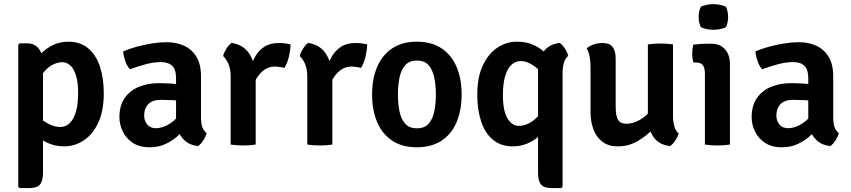

<svg xmlns="http://www.w3.org/2000/svg" viewBox="-20 -716 4214 951"><path d="M112.5 -501.5Q152 -501.5 172.5 -474.5Q193 -447.5 193 -400V138.5Q193 180 178.2 197.8Q163.5 215.5 125 215.5H77.5L70.5 209V-494.5L77.5 -501.5ZM494 -254Q494 -166 466.5 -107.8Q439 -49.5 394.2 -20.2Q349.5 9 298.5 9Q249 9 209 -11.5Q169 -32 134.5 -55L152 -148.5Q180.5 -125.5 213.8 -106.2Q247 -87 279.5 -87Q305.5 -87 325.2 -106Q345 -125 356 -162.2Q367 -199.5 367 -254.5Q367 -309 356.2 -342.8Q345.5 -376.5 327.8 -392.2Q310 -408 288.5 -408Q267 -408 242 -396Q217 -384 194.8 -356Q172.5 -328 159.5 -279.5L133 -361Q140.5 -397.5 166.5 -431.5Q192.5 -465.5 231.8 -487.5Q271 -509.5 319 -509.5Q377.5 -509.5 416.5 -477Q455.5 -444.5 474.8 -387Q494 -329.5 494 -254Z M571.5 -135.5Q571.5 -193.5 598 -231Q624.5 -268.5 668.5 -286.2Q712.5 -304 765.5 -304Q791.5 -304 826.5 -302.2Q861.5 -300.5 890.5 -294V-213Q865.5 -218.5 833.5 -220Q801.5 -221.5 776 -221.5Q735.5 -221.5 714.8 -200.5Q694 -179.5 694 -144Q694 -117.5 709.2 -99.2Q724.5 -81 752.5 -81Q786.5 -81 823.5 -105Q860.5 -129 885.5 -174L904 -86.5Q885 -64.5 859.2 -41.5Q833.5 -18.5 799.2 -2.5Q765 13.5 721 13.5Q670.5 13.5 637.2 -8.8Q604 -31 587.8 -65.2Q571.5 -99.5 571.5 -135.5ZM1003.5 -56.5Q999 -39.5 986.8 -20.5Q974.5 -1.5 961 7.5Q924.5 3.5 901.5 -14.5Q878.5 -32.5 866.8 -57.8Q855 -83 852 -109.5V-330Q852 -371.5 832.8 -390Q813.5 -408.5 776.5 -408.5Q741 -408.5 701.8 -397.8Q662.5 -387 623.5 -373Q609.5 -388 600.8 -413.2Q592 -438.5 590 -461.5Q620.5 -474.5 658 -484.8Q695.5 -495 734.2 -501Q773 -507 806 -507Q853 -507 891.5 -489.5Q930 -472 952.8 -435Q975.5 -398 975.5 -338V-134Q975.5 -108 981.2 -89Q987 -70 1003.5 -56.5Z M1419 -496Q1419 -472.5 1411.8 -438.8Q1404.5 -405 1388.5 -379.5Q1377.5 -383 1366.2 -384Q1355 -385 1343.5 -386.5Q1318.5 -386.5 1299.5 -376.2Q1280.5 -366 1266.2 -349.2Q1252 -332.5 1241.2 -310.8Q1230.5 -289 1222 -266L1206 -286.5Q1208 -324 1216.2 -362.2Q1224.5 -400.5 1242 -432.5Q1259.5 -464.5 1288.5 -483.8Q1317.5 -503 1361 -503Q1378 -503 1391.5 -501.2Q1405 -499.5 1419 -496ZM1085 -438.5Q1089 -455 1101.2 -474.5Q1113.5 -494 1126.5 -503.5Q1184 -494.5 1212.8 -452.8Q1241.5 -411 1246.5 -345V0Q1219.5 4.5 1184.5 4.5Q1150 4.5 1122.5 0V-335Q1122.5 -377 1110.2 -402.2Q1098 -427.5 1085 -438.5Z M1798.5 -496Q1798.5 -472.5 1791.2 -438.8Q1784 -405 1768 -379.5Q1757 -383 1745.8 -384Q1734.5 -385 1723 -386.5Q1698 -386.5 1679 -376.2Q1660 -366 1645.8 -349.2Q1631.5 -332.5 1620.8 -310.8Q1610 -289 1601.5 -266L1585.5 -286.5Q1587.5 -324 1595.8 -362.2Q1604 -400.5 1621.5 -432.5Q1639 -464.5 1668 -483.8Q1697 -503 1740.5 -503Q1757.5 -503 1771 -501.2Q1784.5 -499.5 1798.5 -496ZM1464.5 -438.5Q1468.5 -455 1480.8 -474.5Q1493 -494 1506 -503.5Q1563.5 -494.5 1592.2 -452.8Q1621 -411 1626 -345V0Q1599 4.5 1564 4.5Q1529.5 4.5 1502 0V-335Q1502 -377 1489.8 -402.2Q1477.5 -427.5 1464.5 -438.5Z M2266.5 -248Q2266.5 -170 2241.5 -111Q2216.5 -52 2167 -19.2Q2117.5 13.5 2044.5 13.5Q1971.5 13.5 1922.2 -19.5Q1873 -52.5 1848 -111.5Q1823 -170.5 1823 -248Q1823 -326 1848.2 -384.8Q1873.5 -443.5 1922.8 -476.5Q1972 -509.5 2044.5 -509.5Q2118 -509.5 2167.5 -476.2Q2217 -443 2241.8 -384.2Q2266.5 -325.5 2266.5 -248ZM1951 -248Q1951 -203.5 1958.5 -165.2Q1966 -127 1986.5 -103.8Q2007 -80.5 2045 -80.5Q2083.5 -80.5 2103.5 -103.8Q2123.5 -127 2131.2 -165.2Q2139 -203.5 2139 -248Q2139 -292 2131.2 -330.5Q2123.5 -369 2103.5 -392.5Q2083.5 -416 2045 -416Q2007 -416 1986.5 -392.5Q1966 -369 1958.5 -330.5Q1951 -292 1951 -248Z M2344 -247Q2344 -334.5 2372 -393Q2400 -451.5 2444.5 -480.5Q2489 -509.5 2539 -509.5Q2585 -509.5 2617.8 -495.5Q2650.5 -481.5 2673.5 -460.5Q2696.5 -439.5 2711.5 -418L2693 -313.5Q2665.5 -359.5 2629.2 -386.5Q2593 -413.5 2559.5 -413.5Q2533 -413.5 2513 -394.8Q2493 -376 2482 -338.8Q2471 -301.5 2471 -246.5Q2471 -165 2494 -128.8Q2517 -92.5 2549 -92.5Q2585 -92.5 2618.5 -116.5Q2652 -140.5 2672 -181L2690.5 -89Q2675.5 -64 2650 -41.5Q2624.5 -19 2591.5 -5Q2558.5 9 2520.5 9Q2461.5 9 2422.2 -23.2Q2383 -55.5 2363.5 -113.2Q2344 -171 2344 -247ZM2645 -364Q2645 -418 2670.8 -457.5Q2696.5 -497 2752 -503.5Q2765.5 -494.5 2778 -475.5Q2790.5 -456.5 2794.5 -439.5Q2779.5 -427.5 2773 -404.2Q2766.5 -381 2766.5 -353.5V209L2760 215.5H2712Q2674.5 215.5 2659.8 197.8Q2645 180 2645 138.5Z M3313.5 -141Q3313.5 -114 3320 -90.8Q3326.5 -67.5 3341.5 -55Q3337 -38.5 3324.8 -20Q3312.5 -1.5 3299 7.5Q3243 1.5 3216 -38.8Q3189 -79 3189 -132.5V-496Q3215.5 -500.5 3251 -500.5Q3285.5 -500.5 3313.5 -496ZM2905 -382.5Q2905 -410 2900.8 -434.2Q2896.5 -458.5 2885.5 -476.5Q2899 -488 2919.5 -495.5Q2940 -503 2963.5 -503Q3000 -503 3014.8 -483Q3029.5 -463 3029.5 -425V-187Q3029.5 -143.5 3040.8 -123.2Q3052 -103 3084 -103Q3105.5 -103 3131 -113.5Q3156.5 -124 3180.5 -145Q3204.5 -166 3220 -196V-82Q3186 -45.5 3140.2 -18.2Q3094.5 9 3040.5 9Q2994.5 9 2964.5 -13.2Q2934.5 -35.5 2919.8 -74Q2905 -112.5 2905 -160.5Z M3595.5 0Q3568.5 4.5 3533.5 4.5Q3499 4.5 3471.5 0V-352.5Q3471.5 -378.5 3461.8 -392.5Q3452 -406.5 3426 -406.5H3414Q3408.5 -427.5 3408.5 -449.5Q3408.5 -460.5 3409.8 -472Q3411 -483.5 3414 -495Q3434 -497.5 3453.8 -498.5Q3473.5 -499.5 3486.5 -499.5H3503.5Q3546 -499.5 3570.8 -472.2Q3595.5 -445 3595.5 -398.5ZM3440.5 -632Q3440.5 -659.5 3451 -682Q3461.5 -688 3479 -691.8Q3496.5 -695.5 3513.5 -695.5Q3529.5 -695.5 3548 -691.8Q3566.5 -688 3576 -682Q3581 -671.5 3583.8 -657.8Q3586.5 -644 3586.5 -632Q3586.5 -605 3576 -582Q3567 -576 3548.2 -572.2Q3529.5 -568.5 3513.5 -568.5Q3496.5 -568.5 3478.5 -572.2Q3460.5 -576 3451 -582Q3440.5 -605 3440.5 -632Z M3703 -135.5Q3703 -193.5 3729.5 -231Q3756 -268.5 3800 -286.2Q3844 -304 3897 -304Q3923 -304 3958 -302.2Q3993 -300.5 4022 -294V-213Q3997 -218.5 3965 -220Q3933 -221.5 3907.5 -221.5Q3867 -221.5 3846.2 -200.5Q3825.5 -179.5 3825.5 -144Q3825.5 -117.5 3840.8 -99.2Q3856 -81 3884 -81Q3918 -81 3955 -105Q3992 -129 4017 -174L4035.5 -86.5Q4016.5 -64.5 3990.8 -41.5Q3965 -18.5 3930.8 -2.5Q3896.5 13.5 3852.5 13.5Q3802 13.5 3768.8 -8.8Q3735.5 -31 3719.2 -65.2Q3703 -99.5 3703 -135.5ZM4135 -56.5Q4130.5 -39.5 4118.2 -20.5Q4106 -1.5 4092.5 7.5Q4056 3.5 4033 -14.5Q4010 -32.5 3998.2 -57.8Q3986.5 -83 3983.5 -109.5V-330Q3983.5 -371.5 3964.2 -390Q3945 -408.5 3908 -408.5Q3872.5 -408.5 3833.2 -397.8Q3794 -387 3755 -373Q3741 -388 3732.2 -413.2Q3723.5 -438.5 3721.5 -461.5Q3752 -474.5 3789.5 -484.8Q3827 -495 3865.8 -501Q3904.5 -507 3937.5 -507Q3984.5 -507 4023 -489.5Q4061.5 -472 4084.2 -435Q4107 -398 4107 -338V-134Q4107 -108 4112.8 -89Q4118.5 -70 4135 -56.5Z"/></svg>

Font: Signika Negative Light SemiBold
Style: Regular
Weight: 600
Version: Version 2.001